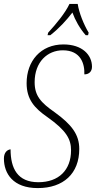

<svg xmlns="http://www.w3.org/2000/svg" viewBox="-25 -951 490 981"><path d="M221 -784 218 -771H232C279 -808 314 -847 345 -887C359 -848 383 -805 413 -771H425L428 -784C403 -826 379 -885 372 -931H330C308 -884 263 -830 221 -784ZM168 10C299 10 380 -64 380 -190C380 -263 342 -314 255 -377C183 -427 152 -462 152 -531C152 -635 218 -694 296 -694C388 -694 408 -625 406 -571C430 -571 445 -586 445 -610C445 -670 396 -724 299 -724C183 -724 111 -639 111 -526C111 -444 150 -399 218 -352C314 -284 338 -240 338 -183C338 -82 275 -20 171 -20C65 -20 29 -90 29 -188C11 -186 -5 -171 -5 -141C-5 -64 42 10 168 10Z"/></svg>

Font: Noto Serif Condensed ExtraLight
Style: Italic
Weight: 200
Width: 3
Italic angle: -12°
Designer: Monotype Design Team
Foundry: Monotype Imaging Inc.
Version: Version 2.013